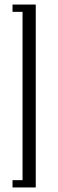

<svg xmlns="http://www.w3.org/2000/svg" viewBox="-20 -732 256 843"><path d="M35 -712H137V91H35V59H79V-680H35Z"/></svg>

Font: Margherita Variable
Style: Regular
Weight: 400
Designer: James Puckett
Foundry: Dunwich Type Founders
Version: Version 1.008